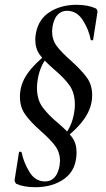

<svg xmlns="http://www.w3.org/2000/svg" viewBox="-20 -592 442 800"><path d="M48 174Q40 166 41 157L59 43Q59 40 64 40Q69 40 70 43Q79 86 103 125Q127 164 168 164Q191 164 206.5 148Q222 132 228 99Q230 85 230 79Q230 43 210 16Q190 -11 150 -46Q107 -84 85 -115Q63 -146 63 -189Q63 -240 93.5 -284Q124 -328 183 -373L189 -364Q168 -347 155 -319.5Q142 -292 137 -260Q134 -242 134 -227Q134 -178 156.5 -146.5Q179 -115 222 -79Q261 -46 280 -20.5Q299 5 299 42Q299 115 250 151.5Q201 188 127 188Q79 188 48 174ZM289 -123Q292 -140 292 -155Q292 -205 269.5 -236.5Q247 -268 204 -304Q165 -338 146 -363.5Q127 -389 127 -427Q127 -440 130 -455Q141 -513 188 -542.5Q235 -572 299 -572Q346 -572 379 -557Q387 -551 386 -541L368 -426Q368 -424 363.5 -424Q359 -424 358 -426Q350 -469 325 -508Q300 -547 259 -547Q236 -547 220.5 -531Q205 -515 199 -482Q197 -468 197 -462Q197 -426 216.5 -400Q236 -374 277 -338Q321 -298 342.5 -268Q364 -238 364 -195Q364 -146 334 -101Q304 -56 244 -11L238 -20Q258 -37 271 -64Q284 -91 289 -123Z"/></svg>

Font: Cormorant Infant SemiBold
Style: Italic
Weight: 600
Italic angle: -10°
Designer: Christian Thalmann (Catharsis Fonts)
Foundry: Catharsis Fonts
Version: Version 4.000